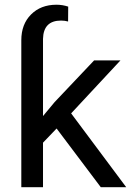

<svg xmlns="http://www.w3.org/2000/svg" viewBox="-20 -780 547 800"><path d="M215.8 -244.6 159.2 -185.5V0H68.8V-612.3Q68.8 -679.2 109.4 -719.7Q149.9 -760.3 215.3 -760.3Q240.7 -760.3 264.2 -752.4L263.7 -690.4Q250 -694.3 234.4 -694.3Q161.1 -694.3 159.2 -618.2V-296.4L207.5 -354.5L372.1 -528.3H481.9L276.4 -307.6L505.9 0H399.9Z"/></svg>

Font: Roboto
Style: Regular
Weight: 400
Designer: Google
Version: Version 2.001047; 2015